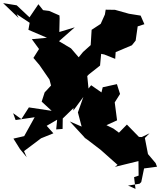

<svg xmlns="http://www.w3.org/2000/svg" viewBox="-22 -957 1026 1230"><path d="M805 231 872 220 883 209 901 122 984 111 975 88 926 30 906 -73 936 -103 886 -79 868 -80 791 -159 740 -107 705 -133 660 -155 728 -186 713 -301 747 -355 727 -418 636 -398 628 -365 562 -411 545 -390 537 -470 548 -481 619 -537 626 -612 646 -608 716 -580 719 -623 823 -667 847 -697 860 -788 903 -802 879 -857 804 -869 715 -894 655 -895 650 -864 623 -804 565 -766 559 -668 510 -624 478 -585 454 -539 508 -560 433 -647 356 -693 457 -782 358 -752 360 -839 359 -858 293 -887 254 -892 224 -930 167 -846 85 -923 -2 -937 97 -842 85 -866 168 -811 160 -766 279 -715 182 -706 228 -643 192 -586 231 -540 295 -447 305 -409 264 -365 245 -306 309 -247 163 -269 115 -194 62 -232 78 -188 200 -206 133 -85 64 -69 106 -2 149 50 132 11 241 -71 320 -103 277 -151 344 -190 338 -128 379 -131 380 -198 449 -265 448 -249 512 -336 477 -237 501 -146 425 -179 535 -60 517 -78 623 3 731 99 714 112 865 75 866 168 837 178 846 253 797 231Z"/></svg>

Font: Hussar Lance
Style: ExBd
Weight: 700
Foundry: Cannot Into Space Fonts, PlusOne Fonts
Version: Version 2.270